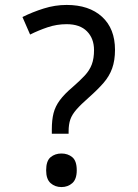

<svg xmlns="http://www.w3.org/2000/svg" viewBox="-20 -744 558 778"><path d="M190 -202V-220Q190 -258 197 -285.5Q204 -313 222.5 -338Q241 -363 273 -390Q304 -417 323.5 -438Q343 -459 352 -483Q361 -507 361 -541Q361 -588 332.5 -617Q304 -646 250 -646Q210 -646 173 -633.5Q136 -621 102 -604L71 -675Q111 -695 157 -709.5Q203 -724 250 -724Q341 -724 393.5 -676Q446 -628 446 -542Q446 -499 434.5 -467Q423 -435 399.5 -408Q376 -381 341 -350Q308 -321 290 -300.5Q272 -280 265 -260Q258 -240 258 -211V-202ZM229 14Q203 14 185 -2Q167 -18 167 -54Q167 -92 185 -107Q203 -122 229 -122Q255 -122 273 -107Q291 -92 291 -54Q291 -18 273 -2Q255 14 229 14Z"/></svg>

Font: ugurmukhi15
Style: Book
Weight: 400
Designer: Jelle Bosma - Monotype Design Team
Foundry: Monotype Imaging Inc.
Version: Version 2.003